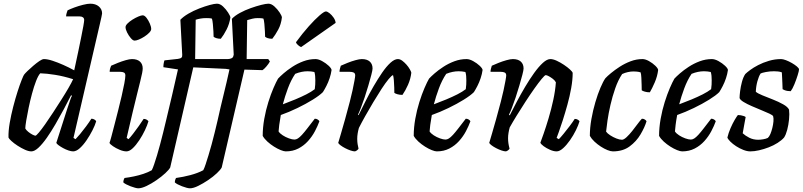

<svg xmlns="http://www.w3.org/2000/svg" viewBox="-20 -820 4352 1040"><path d="M150 0Q135 0 115 -9Q95 -18 75 -31Q55 -44 41.5 -56.5Q28 -69 26 -75Q25 -110 32.5 -153.5Q40 -197 51.5 -241.5Q63 -286 75 -323.5Q87 -361 97 -386Q107 -411 110 -415Q115 -422 129 -435.5Q143 -449 160.5 -464Q178 -479 193.5 -489.5Q209 -500 218 -500Q237 -500 264.5 -491Q292 -482 322.5 -468.5Q353 -455 382 -439Q384 -450 390.5 -478.5Q397 -507 404.5 -544Q412 -581 419.5 -617Q427 -653 431.5 -679Q436 -705 436 -711Q436 -721 429.5 -726Q423 -731 412 -731H338Q338 -739 341 -749Q344 -759 346 -764Q360 -771 383 -779.5Q406 -788 430 -794Q454 -800 469 -800Q498 -800 515.5 -785Q533 -770 533 -747Q533 -744 529.5 -728Q526 -712 520 -686L378 -73L389 -66Q398 -75 413.5 -93.5Q429 -112 446 -135Q463 -158 475 -177Q484 -177 491.5 -172.5Q499 -168 501 -163Q495 -142 481 -114.5Q467 -87 449 -60.5Q431 -34 412 -17Q393 0 376 0Q366 0 351 -5Q336 -10 321.5 -18Q307 -26 297 -33.5Q287 -41 285 -46L345 -233Q353 -256 359.5 -276Q366 -296 370 -301L365 -304Q348 -270 326 -229Q304 -188 280.5 -147.5Q257 -107 233.5 -73.5Q210 -40 188.5 -20Q167 0 150 0ZM172 -85Q176 -85 190.5 -102Q205 -119 225 -147.5Q245 -176 267.5 -210.5Q290 -245 312 -279.5Q334 -314 351 -343.5Q368 -373 376 -391Q326 -407 279.5 -414.5Q233 -422 198 -423Q187 -411 175.5 -381.5Q164 -352 153.5 -313Q143 -274 135 -235.5Q127 -197 122 -166.5Q117 -136 117 -124Q122 -115 133 -106Q144 -97 155.5 -91Q167 -85 172 -85Z M665 0Q649 0 628.5 -8.5Q608 -17 592 -28Q576 -39 573 -46Q576 -53 583 -79Q590 -105 599.5 -142Q609 -179 619.5 -220Q630 -261 639 -300Q648 -339 653.5 -368.5Q659 -398 659 -411Q659 -423 651.5 -427Q644 -431 630 -431H574Q574 -441 577 -450.5Q580 -460 582 -464Q597 -471 618.5 -479.5Q640 -488 661 -494Q682 -500 695 -500Q723 -500 738 -486.5Q753 -473 753 -449Q753 -441 750 -424.5Q747 -408 740 -381Q733 -354 723 -312.5Q713 -271 698.5 -212Q684 -153 666 -73L676 -66Q686 -76 701 -95.5Q716 -115 732 -137.5Q748 -160 758 -176Q767 -176 774 -172Q781 -168 784 -163Q778 -142 765 -114.5Q752 -87 734.5 -60.5Q717 -34 699 -17Q681 0 665 0ZM709 -600Q700 -600 688.5 -613.5Q677 -627 668.5 -644Q660 -661 660 -673Q660 -682 671 -693Q682 -704 698 -714Q714 -724 729.5 -730.5Q745 -737 753 -737Q763 -737 773.5 -723.5Q784 -710 791.5 -692.5Q799 -675 799 -663Q799 -654 788.5 -643Q778 -632 762.5 -622Q747 -612 732.5 -606Q718 -600 709 -600Z M729 200Q723 200 711.5 197Q700 194 687 189Q674 184 663.5 178.5Q653 173 648 168Q648 160 650.5 153Q653 146 655 144Q679 141 705.5 135.5Q732 130 757.5 121.5Q783 113 802 102Q808 91 815 70Q822 49 830.5 21.5Q839 -6 847 -37Q855 -68 863.5 -101Q872 -134 879 -165Q896 -237 912 -304Q928 -371 944 -444L865 -456Q865 -468 867 -478.5Q869 -489 871 -493L944 -501Q958 -503 963 -508Q968 -513 967 -524L957 -713Q973 -730 1000.5 -746Q1028 -762 1059 -774Q1090 -786 1116 -793Q1142 -800 1155 -800Q1172 -800 1188 -785Q1204 -770 1215.5 -752Q1227 -734 1228 -726Q1223 -691 1207.5 -660.5Q1192 -630 1176 -610Q1162 -610 1151.5 -613.5Q1141 -617 1137 -621Q1137 -630 1136 -650Q1135 -670 1133 -690Q1131 -710 1128 -719Q1122 -721 1113.5 -721.5Q1105 -722 1097 -722Q1081 -722 1066.5 -719.5Q1052 -717 1040 -713L1037 -500H1269V-444L1008 -456L1031 -473L902 87Q896 99 875.5 118Q855 137 827.5 156Q800 175 773.5 187.5Q747 200 729 200ZM1009 200Q1002 200 990.5 197Q979 194 966 189Q953 184 942.5 178.5Q932 173 927 168Q927 160 929.5 153Q932 146 934 144Q971 139 1011 128.5Q1051 118 1081 102Q1087 91 1094 69.5Q1101 48 1109.5 20.5Q1118 -7 1126.5 -38.5Q1135 -70 1143 -102.5Q1151 -135 1158 -165Q1175 -242 1191 -306.5Q1207 -371 1223 -444L1144 -456Q1144 -469 1146 -479Q1148 -489 1150 -493L1223 -501Q1234 -503 1239 -507.5Q1244 -512 1246 -524L1236 -718Q1252 -735 1279.5 -750Q1307 -765 1338 -776Q1369 -787 1395 -793.5Q1421 -800 1434 -800Q1450 -800 1466.5 -785Q1483 -770 1494.5 -752.5Q1506 -735 1507 -726Q1503 -689 1487 -659.5Q1471 -630 1455 -610Q1440 -610 1430 -613.5Q1420 -617 1416 -621Q1416 -629 1415 -649.5Q1414 -670 1412 -690.5Q1410 -711 1407 -719Q1401 -721 1392.5 -721.5Q1384 -722 1376 -722Q1360 -722 1346.5 -718.5Q1333 -715 1319 -711L1316 -500H1433L1442 -487Q1435 -474 1423 -460Q1411 -446 1402 -440L1304 -443L1181 87Q1175 99 1155 118Q1135 137 1107.5 155.5Q1080 174 1053.5 187Q1027 200 1009 200Z M1528 0Q1518 0 1500.5 -7Q1483 -14 1464 -26Q1445 -38 1428.5 -53Q1412 -68 1403 -84Q1403 -129 1411.5 -176.5Q1420 -224 1433.5 -267Q1447 -310 1461.5 -343.5Q1476 -377 1486 -394Q1496 -405 1516 -422.5Q1536 -440 1563.5 -458Q1591 -476 1623 -488Q1655 -500 1689 -500Q1705 -500 1725 -489Q1745 -478 1760 -464Q1775 -450 1776 -441Q1773 -419 1765.5 -396.5Q1758 -374 1748 -354.5Q1738 -335 1729 -321Q1711 -303 1674 -280Q1637 -257 1591.5 -235Q1546 -213 1501 -197Q1495 -164 1492.5 -143Q1490 -122 1489 -108Q1496 -97 1511.5 -87Q1527 -77 1545 -70.5Q1563 -64 1575 -64Q1584 -64 1593.5 -70Q1603 -76 1615.5 -89.5Q1628 -103 1644.5 -124.5Q1661 -146 1685 -177Q1694 -177 1701 -172.5Q1708 -168 1710 -163Q1701 -138 1686 -109.5Q1671 -81 1648.5 -56Q1626 -31 1596 -15.5Q1566 0 1528 0ZM1512 -255Q1547 -268 1579.5 -281.5Q1612 -295 1639.5 -309Q1667 -323 1685 -337Q1687 -350 1687.5 -362Q1688 -374 1688 -385Q1688 -398 1687 -409Q1686 -420 1683 -430Q1674 -432 1665 -433Q1656 -434 1646 -434Q1630 -434 1613 -430.5Q1596 -427 1579 -420Q1556 -386 1539.5 -341.5Q1523 -297 1512 -255ZM1611 -565Q1603 -568 1594 -576Q1585 -584 1583 -591Q1619 -640 1652.5 -677.5Q1686 -715 1711 -736.5Q1736 -758 1745 -758Q1753 -758 1765 -748.5Q1777 -739 1787 -724.5Q1797 -710 1798 -696Z M1903 0Q1893 0 1878.5 -5Q1864 -10 1849.5 -17.5Q1835 -25 1824.5 -33Q1814 -41 1812 -46Q1817 -62 1826.5 -95Q1836 -128 1849 -173.5Q1862 -219 1875 -270Q1883 -300 1889.5 -330.5Q1896 -361 1900 -383Q1904 -405 1904 -411Q1904 -423 1896 -427Q1888 -431 1874 -431H1819Q1819 -439 1821.5 -448.5Q1824 -458 1826 -464Q1841 -471 1862.5 -479.5Q1884 -488 1905.5 -494Q1927 -500 1940 -500Q1968 -500 1983 -486.5Q1998 -473 1998 -449Q1998 -440 1991.5 -415Q1985 -390 1975.5 -357.5Q1966 -325 1955 -292Q1944 -259 1934 -233.5Q1924 -208 1919 -199L1922 -196Q1939 -230 1959.5 -271Q1980 -312 2003.5 -352.5Q2027 -393 2050 -426.5Q2073 -460 2095 -480Q2117 -500 2135 -500Q2147 -500 2159 -491Q2171 -482 2182 -469.5Q2193 -457 2200 -444.5Q2207 -432 2208 -426Q2204 -392 2190 -360.5Q2176 -329 2160 -306Q2145 -306 2133 -309.5Q2121 -313 2116 -317Q2116 -327 2115.5 -345.5Q2115 -364 2113.5 -383.5Q2112 -403 2109 -413Q2102 -412 2085 -391.5Q2068 -371 2046.5 -338Q2025 -305 2002 -266.5Q1979 -228 1958.5 -191.5Q1938 -155 1924 -127Q1920 -113 1917.5 -98Q1915 -83 1915 -68Q1915 -53 1917 -39.5Q1919 -26 1922 -15Q1921 -12 1916 -7.5Q1911 -3 1903 0Z M2346 0Q2336 0 2318.5 -7Q2301 -14 2282 -26Q2263 -38 2246.5 -53Q2230 -68 2221 -84Q2221 -129 2229.5 -176.5Q2238 -224 2251.5 -267Q2265 -310 2279.5 -343.5Q2294 -377 2304 -394Q2314 -405 2334 -422.5Q2354 -440 2381.5 -458Q2409 -476 2441 -488Q2473 -500 2507 -500Q2523 -500 2543 -489Q2563 -478 2578 -464Q2593 -450 2594 -441Q2591 -419 2583.5 -396.5Q2576 -374 2566 -354.5Q2556 -335 2547 -321Q2529 -303 2492 -280Q2455 -257 2409.5 -235Q2364 -213 2319 -197Q2313 -164 2310.5 -143Q2308 -122 2307 -108Q2314 -97 2329.5 -87Q2345 -77 2363 -70.5Q2381 -64 2393 -64Q2402 -64 2411.5 -70Q2421 -76 2433.5 -89.5Q2446 -103 2462.5 -124.5Q2479 -146 2503 -177Q2512 -177 2519 -172.5Q2526 -168 2528 -163Q2519 -138 2504 -109.5Q2489 -81 2466.5 -56Q2444 -31 2414 -15.5Q2384 0 2346 0ZM2330 -255Q2365 -268 2397.5 -281.5Q2430 -295 2457.5 -309Q2485 -323 2503 -337Q2505 -350 2505.5 -362Q2506 -374 2506 -385Q2506 -398 2505 -409Q2504 -420 2501 -430Q2492 -432 2483 -433Q2474 -434 2464 -434Q2448 -434 2431 -430.5Q2414 -427 2397 -420Q2374 -386 2357.5 -341.5Q2341 -297 2330 -255Z M2721 0Q2711 0 2696.5 -5Q2682 -10 2667.5 -17.5Q2653 -25 2642.5 -33Q2632 -41 2630 -46Q2635 -62 2644.5 -95Q2654 -128 2667 -173.5Q2680 -219 2693 -270Q2701 -300 2707.5 -330.5Q2714 -361 2718 -383Q2722 -405 2722 -411Q2722 -423 2714 -427Q2706 -431 2692 -431H2637Q2637 -439 2639.5 -448.5Q2642 -458 2644 -464Q2659 -471 2680.5 -479.5Q2702 -488 2723.5 -494Q2745 -500 2758 -500Q2786 -500 2801 -486.5Q2816 -473 2816 -449Q2816 -440 2809.5 -415Q2803 -390 2793.5 -357.5Q2784 -325 2773 -292Q2762 -259 2752 -233.5Q2742 -208 2737 -199L2741 -195Q2758 -229 2779.5 -269.5Q2801 -310 2825 -350.5Q2849 -391 2873.5 -425Q2898 -459 2920.5 -479.5Q2943 -500 2961 -500Q2976 -500 2995.5 -491Q3015 -482 3034.5 -469Q3054 -456 3067.5 -443.5Q3081 -431 3082 -425Q3082 -388 3074 -343Q3066 -298 3053.5 -253Q3041 -208 3028.5 -169Q3016 -130 3006.5 -104Q2997 -78 2995 -73L3007 -66Q3017 -76 3033 -95.5Q3049 -115 3066 -137.5Q3083 -160 3093 -176Q3103 -176 3110 -171.5Q3117 -167 3119 -163Q3113 -142 3099.5 -114.5Q3086 -87 3067.5 -60.5Q3049 -34 3030 -17Q3011 0 2995 0Q2979 0 2959.5 -8.5Q2940 -17 2925 -28Q2910 -39 2907 -47Q2912 -60 2924.5 -95.5Q2937 -131 2951.5 -179.5Q2966 -228 2977 -279Q2988 -330 2991 -374Q2986 -384 2975 -392.5Q2964 -401 2953 -407Q2942 -413 2936 -413Q2931 -413 2914 -392.5Q2897 -372 2874 -339.5Q2851 -307 2826 -268.5Q2801 -230 2778.5 -193.5Q2756 -157 2741 -130Q2737 -116 2734.5 -100.5Q2732 -85 2732 -71Q2732 -57 2734 -43.5Q2736 -30 2740 -15Q2739 -12 2734 -7.5Q2729 -3 2721 0Z M3300 0Q3288 0 3270.5 -7Q3253 -14 3234.5 -26Q3216 -38 3200 -53Q3184 -68 3175 -84Q3175 -128 3183.5 -175.5Q3192 -223 3205 -267Q3218 -311 3232.5 -345Q3247 -379 3259 -396Q3269 -407 3289.5 -424Q3310 -441 3337 -458.5Q3364 -476 3395.5 -488Q3427 -500 3460 -500Q3476 -500 3495.5 -489Q3515 -478 3529.5 -464Q3544 -450 3545 -441Q3541 -407 3526.5 -373.5Q3512 -340 3500 -320Q3485 -320 3473 -323.5Q3461 -327 3456 -331Q3456 -340 3455.5 -359.5Q3455 -379 3454 -399Q3453 -419 3450 -428Q3440 -431 3430 -432Q3420 -433 3412 -433Q3397 -433 3381 -429.5Q3365 -426 3350 -419Q3328 -386 3312.5 -341.5Q3297 -297 3286.5 -251Q3276 -205 3270.5 -166.5Q3265 -128 3263 -107Q3270 -97 3285.5 -87Q3301 -77 3318.5 -70Q3336 -63 3349 -63Q3359 -63 3374 -77Q3389 -91 3404.5 -110.5Q3420 -130 3434 -149Q3448 -168 3457 -177Q3466 -177 3473 -172.5Q3480 -168 3482 -163Q3472 -130 3449.5 -92Q3427 -54 3390.5 -27Q3354 0 3300 0Z M3675 0Q3665 0 3647.5 -7Q3630 -14 3611 -26Q3592 -38 3575.5 -53Q3559 -68 3550 -84Q3550 -129 3558.5 -176.5Q3567 -224 3580.5 -267Q3594 -310 3608.5 -343.5Q3623 -377 3633 -394Q3643 -405 3663 -422.5Q3683 -440 3710.5 -458Q3738 -476 3770 -488Q3802 -500 3836 -500Q3852 -500 3872 -489Q3892 -478 3907 -464Q3922 -450 3923 -441Q3920 -419 3912.5 -396.5Q3905 -374 3895 -354.5Q3885 -335 3876 -321Q3858 -303 3821 -280Q3784 -257 3738.5 -235Q3693 -213 3648 -197Q3642 -164 3639.5 -143Q3637 -122 3636 -108Q3643 -97 3658.5 -87Q3674 -77 3692 -70.5Q3710 -64 3722 -64Q3731 -64 3740.5 -70Q3750 -76 3762.5 -89.5Q3775 -103 3791.5 -124.5Q3808 -146 3832 -177Q3841 -177 3848 -172.5Q3855 -168 3857 -163Q3848 -138 3833 -109.5Q3818 -81 3795.5 -56Q3773 -31 3743 -15.5Q3713 0 3675 0ZM3659 -255Q3694 -268 3726.5 -281.5Q3759 -295 3786.5 -309Q3814 -323 3832 -337Q3834 -350 3834.5 -362Q3835 -374 3835 -385Q3835 -398 3834 -409Q3833 -420 3830 -430Q3821 -432 3812 -433Q3803 -434 3793 -434Q3777 -434 3760 -430.5Q3743 -427 3726 -420Q3703 -386 3686.5 -341.5Q3670 -297 3659 -255Z M4044 0Q4027 0 4006.5 -8Q3986 -16 3967.5 -28Q3949 -40 3936 -53Q3923 -66 3920 -75Q3926 -100 3937 -125.5Q3948 -151 3959.5 -170.5Q3971 -190 3977 -197Q3985 -197 3993 -195.5Q4001 -194 4008.5 -191.5Q4016 -189 4019 -186Q4016 -170 4012 -148.5Q4008 -127 4003 -98Q4017 -85 4038.5 -74Q4060 -63 4087 -63Q4098 -63 4113.5 -65.5Q4129 -68 4139 -73Q4147 -80 4153 -94.5Q4159 -109 4163.5 -127Q4168 -145 4169.5 -162Q4171 -179 4168 -190Q4166 -196 4147.5 -204.5Q4129 -213 4103.5 -223.5Q4078 -234 4052.5 -245Q4027 -256 4008 -267.5Q3989 -279 3986 -289Q3986 -302 3989 -326.5Q3992 -351 3999 -377Q4006 -403 4017 -419Q4025 -427 4043 -440.5Q4061 -454 4087 -467.5Q4113 -481 4145 -490.5Q4177 -500 4211 -500Q4221 -500 4237 -494Q4253 -488 4269.5 -478.5Q4286 -469 4297 -459.5Q4308 -450 4308 -444Q4308 -436 4300.5 -412Q4293 -388 4283 -363.5Q4273 -339 4263 -326Q4254 -326 4245 -327.5Q4236 -329 4229 -332Q4222 -335 4219 -337Q4219 -350 4218 -366.5Q4217 -383 4216.5 -399.5Q4216 -416 4215 -428Q4205 -432 4193 -433Q4181 -434 4172 -434Q4150 -434 4129 -430Q4108 -426 4100 -422Q4090 -407 4082.5 -379.5Q4075 -352 4074 -323Q4084 -314 4110 -303.5Q4136 -293 4166.5 -281Q4197 -269 4222 -255Q4247 -241 4254 -226Q4257 -203 4254 -173Q4251 -143 4244 -116.5Q4237 -90 4227 -75Q4214 -60 4192 -46Q4170 -32 4144 -22Q4118 -12 4092 -6Q4066 0 4044 0Z"/></svg>

Font: Texturina Medium 12pt Medium
Style: Italic
Weight: 500
Italic angle: -11°
Version: Version 1.002